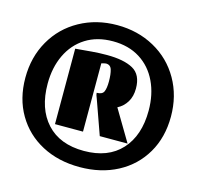

<svg xmlns="http://www.w3.org/2000/svg" viewBox="-102 -787 930 907"><g transform="rotate(15 363.0 -333.0)"><path d="M719 -328Q719 -226 673.5 -148.5Q628 -71 547.5 -28.5Q467 14 363 14Q259 14 178.5 -28.5Q98 -71 52.5 -148.5Q7 -226 7 -328Q7 -429 53 -509.5Q99 -590 180.5 -635Q262 -680 363 -680Q464 -680 545.5 -635Q627 -590 673 -509.5Q719 -429 719 -328ZM116 -328Q116 -206 180.5 -135.5Q245 -65 363 -65Q481 -65 545.5 -135.5Q610 -206 610 -328Q610 -407 580.5 -469Q551 -531 495.5 -566Q440 -601 363 -601Q286 -601 230.5 -566Q175 -531 145.5 -469Q116 -407 116 -328ZM525 -413Q525 -375 508.5 -347.5Q492 -320 463 -305L554 -152H418L359 -318Q351 -336 351 -346Q378 -346 385.5 -362.5Q393 -379 393 -413Q393 -448 386.5 -469.5Q380 -491 358 -491Q354 -491 336 -486V-152H199V-521Q242 -525 279 -528Q316 -531 352 -531Q435 -531 480 -506Q525 -481 525 -413Z"/></g></svg>

Font: Sansita Black
Style: Regular
Weight: 900
Designer: Pablo Cosgaya
Foundry: Omnibus-Type
Version: Version 1.006; ttfautohint (v1.5)